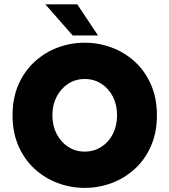

<svg xmlns="http://www.w3.org/2000/svg" viewBox="-20 -870 798 904"><path d="M378.9 14.6Q312.5 14.6 251.5 -8.3Q190.4 -31.2 142.6 -75.2Q94.7 -119.1 66.9 -182.6Q39.1 -246.1 39.1 -327.1Q39.1 -408.2 66.9 -471.7Q94.7 -535.2 142.6 -579.1Q190.4 -623 251.5 -646Q312.5 -668.9 378.9 -668.9Q445.3 -668.9 506.3 -646Q567.4 -623 615.2 -579.1Q663.1 -535.2 690.9 -471.7Q718.8 -408.2 718.8 -327.1Q718.8 -246.1 690.9 -182.6Q663.1 -119.1 615.2 -75.2Q567.4 -31.2 506.3 -8.3Q445.3 14.6 378.9 14.6ZM378.9 -156.2Q422.9 -156.2 457.5 -178.7Q492.2 -201.2 511.7 -239.7Q531.2 -278.3 531.2 -327.1Q531.2 -376 511.7 -414.6Q492.2 -453.1 457.5 -475.6Q422.9 -498 378.9 -498Q335 -498 300.8 -475.6Q266.6 -453.1 246.6 -414.6Q226.6 -376 226.6 -327.1Q226.6 -278.3 246.6 -239.7Q266.6 -201.2 300.8 -178.7Q335 -156.2 378.9 -156.2ZM322.3 -703.1 193.4 -849.6H343.8L441.4 -703.1Z"/></svg>

Font: Sen ExtraBold
Style: Regular
Weight: 800
Version: Version 2.000;gftools[0.9.31]